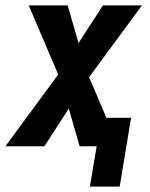

<svg xmlns="http://www.w3.org/2000/svg" viewBox="-35 -540 555 709"><path d="M297 149 322 0H259L219 -139L129 0H-15L180 -265L71 -520H215L255 -381L345 -520H489L294 -255L358 -105H449L407 149Z"/></svg>

Font: Iosevka Extrabold
Style: Italic
Weight: 800
Italic angle: -9°
Monospace: yes
Designer: Belleve Invis
Foundry: Belleve Invis
Version: Version 32.5.0; ttfautohint (v1.8.4)